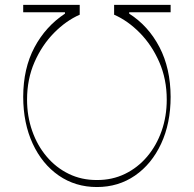

<svg xmlns="http://www.w3.org/2000/svg" viewBox="-20 -747 784 777"><path d="M73.9 -355.1Q74.2 -470.5 119.5 -555.4Q164.8 -640.3 242.9 -691.8V-697.4H73.9V-727.3H302.6V-687.5Q247.5 -663.4 198.7 -614Q149.9 -564.6 119.7 -495.7Q89.5 -426.8 89.5 -343.8Q89.5 -276.3 110.3 -217.2Q131 -158 168.9 -113.3Q206.7 -68.5 258.5 -43.3Q310.4 -18.1 372.2 -18.5Q433.9 -18.1 485.8 -43.3Q537.6 -68.5 575.5 -113.3Q613.3 -158 634.1 -217.2Q654.8 -276.3 654.8 -343.8Q654.8 -426.8 624.6 -495.7Q594.5 -564.6 545.8 -614Q497.2 -663.4 441.8 -687.5V-727.3H670.5V-697.4H502.8V-691.8Q580.3 -642.4 625.2 -556.5Q670.1 -470.5 670.5 -355.1Q670.5 -247.9 632.1 -165.5Q593.8 -83.1 526.5 -36.6Q459.2 9.9 372.2 9.9Q285.2 9.9 217.9 -36.6Q150.6 -83.1 112.4 -165.5Q74.2 -247.9 73.9 -355.1Z"/></svg>

Font: Inter Thin BETA
Style: Regular
Weight: 100
Designer: Rasmus Andersson
Foundry: rsms
Version: Version 3.011;git-f93a4a705